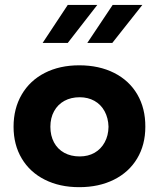

<svg xmlns="http://www.w3.org/2000/svg" viewBox="-20 -755 651 787"><path d="M304.7 12.2Q224.5 12.2 163.6 -18.5Q102.6 -49.1 69.1 -105.4Q35.6 -161.6 35.6 -235.5Q35.6 -310.3 69.1 -367.6Q102.5 -424.8 163.5 -456.1Q224.5 -487.3 304.7 -487.3Q386.2 -487.3 448 -456.1Q509.8 -424.8 543 -367.7Q576.2 -310.5 575.7 -235.4Q575.7 -161.1 542 -105.1Q508.4 -49.1 447 -18.5Q385.6 12.2 304.7 12.2ZM306.6 -113.8Q341.3 -113.8 367.6 -128.8Q393.9 -143.9 409.1 -171.6Q424.3 -199.2 424.8 -235.4Q423.8 -271.5 408.7 -299.1Q393.6 -326.7 367.1 -341.6Q340.6 -356.4 306.6 -356.4Q271.1 -356.4 243.9 -341.6Q216.8 -326.7 201.7 -299.2Q186.5 -271.6 186.5 -235.4Q186.5 -199.2 201.2 -171.5Q215.9 -143.9 243.2 -128.8Q270.5 -113.8 306.6 -113.8ZM441.9 -734.9H563.5L440.4 -579.1H337.9ZM257.8 -734.9H378.9L257.8 -579.1H154.8Z"/></svg>

Font: DavidDev Light
Style: Regular
Weight: 300
Designer: David.dev
Foundry: David.dev
Version: Version 1.001;FEAKit 1.0